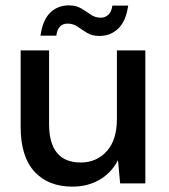

<svg xmlns="http://www.w3.org/2000/svg" viewBox="-20 -684 630 716"><path d="M250 12Q160 12 108.5 -44Q57 -100 57 -211V-496H163V-222Q163 -78 281 -78Q340 -78 378 -120Q416 -162 416 -240V-496H522V0H428L420 -87Q397 -41 352.5 -14.5Q308 12 250 12ZM351 -550Q323 -550 304.5 -561.5Q286 -573 269.5 -584.5Q253 -596 232 -596Q196 -596 190 -551H131Q139 -609 167 -636.5Q195 -664 237 -664Q264 -664 283 -652.5Q302 -641 318.5 -629.5Q335 -618 356 -618Q372 -618 384 -629Q396 -640 399 -663H458Q450 -606 421.5 -578Q393 -550 351 -550Z"/></svg>

Font: Ultramarine Medium
Style: Regular
Weight: 500
Designer: Colophon Foundry, Jonny Pinhorn
Foundry: Colophon Foundry
Version: Version 1.200; ttfautohint (v1.8.3)